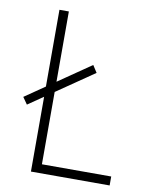

<svg xmlns="http://www.w3.org/2000/svg" viewBox="-81 -764 640 824"><g transform="rotate(10 239.5 -352.5)"><path d="M111 0V-705H152V-39H454V0ZM44 -280 23 -310 295 -497 315 -466Z"/></g></svg>

Font: Nunito Sans 10pt Condensed ExtraLight
Style: Regular
Weight: 250
Width: 3
Designer: Vernon Adams
Foundry: Vernon Adams
Version: Version 3.101;gftools[0.9.27]